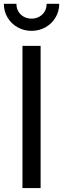

<svg xmlns="http://www.w3.org/2000/svg" viewBox="-27 -962 323 982"><path d="M180.7 0H87.9V-727.5H180.7ZM-7.3 -942.4H57.1Q57.1 -920.4 67.1 -903.3Q77.1 -886.2 94.7 -876.5Q112.3 -866.7 134.3 -866.7Q156.2 -866.7 173.8 -876.5Q191.4 -886.2 201.4 -903.3Q211.4 -920.4 211.4 -942.4H275.9Q275.9 -904.3 257.1 -872.6Q238.3 -840.8 205.8 -822.5Q173.3 -804.2 134.3 -804.2Q95.2 -804.2 62.7 -822.5Q30.3 -840.8 11.5 -872.6Q-7.3 -904.3 -7.3 -942.4Z"/></svg>

Font: Inter RS Variable
Style: Regular
Weight: 400
Designer: Rasmus Andersson (customised by Maria Ramos and Noel Pretorius)
Foundry: rsms
Version: Version 3.001;Glyphs 3.2.3 (3260)